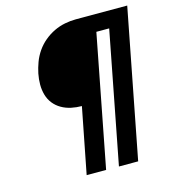

<svg xmlns="http://www.w3.org/2000/svg" viewBox="-102 -754 754 839"><g transform="rotate(-15 275.0 -335.0)"><path d="M187 0 245 -297Q221 -297 197.5 -302Q174 -307 154 -318.5Q134 -330 120 -347.5Q106 -365 99.5 -387.5Q93 -410 93 -434.5Q93 -459 98 -484Q103 -508 112 -532.5Q121 -557 136.5 -579.5Q152 -602 173 -619.5Q194 -637 218 -648.5Q242 -660 267.5 -665Q293 -670 317 -670H550L420 0H333L448 -594H390L275 0Z"/></g></svg>

Font: Lode Dark Term
Style: Bold Italic
Weight: 700
Italic angle: -11°
Monospace: yes
Designer: Belleve Invis
Foundry: Belleve Invis
Version: Version 29.2.0